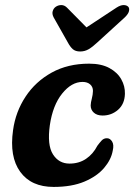

<svg xmlns="http://www.w3.org/2000/svg" viewBox="-20 -725 529 757"><path d="M305.5 -402Q262 -402 225 -356Q188 -310 176.5 -231.5Q165.5 -153 188.8 -116.5Q212 -80 254 -80Q291.5 -80 319.2 -98.8Q347 -117.5 364 -150.5Q372.5 -162 380.8 -171Q389 -180 401.5 -180Q414 -180 422 -167Q430 -154 424.5 -131Q418.5 -96 390.5 -63Q362.5 -30 312.8 -9Q263 12 191.5 12Q103 12 59.8 -47.5Q16.5 -107 31.5 -212Q41.5 -284.5 80.8 -344Q120 -403.5 183.8 -438.8Q247.5 -474 331.5 -474Q379.5 -474 411.2 -456.8Q443 -439.5 458.2 -412.2Q473.5 -385 472.5 -355Q471.5 -315 445.5 -292.2Q419.5 -269.5 384.5 -269.5Q362.5 -269.5 350 -280.8Q337.5 -292 337.5 -309.5Q338 -321.5 342 -336.2Q346 -351 346.5 -366.5Q346.5 -382.5 335.5 -392.2Q324.5 -402 305.5 -402ZM363.5 -557.5Q345.5 -540.5 330 -531.2Q314.5 -522 296 -522Q277.5 -522 267 -531.2Q256.5 -540.5 247.5 -557.5L191.5 -656.5Q184.5 -670 187.8 -681Q191 -692 199.5 -698Q209.5 -705 221.8 -705Q234 -705 244 -695L321 -617L439.5 -695Q455 -705 467.2 -705Q479.5 -705 486 -698Q491 -692 488.5 -681Q486 -670 472 -656.5Z"/></svg>

Font: Fraunces 9pt SuperSoft SemiBold
Style: Italic
Weight: 600
Italic angle: -16°
Version: Version 1.000;[0bf87f6ff]